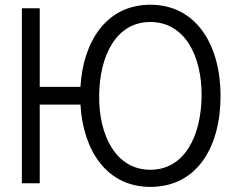

<svg xmlns="http://www.w3.org/2000/svg" viewBox="-20 -754 958 790"><path d="M70 0H143.5V-323.5H311C322 -135.5 418.5 15 598.5 15C790.5 15 887.5 -148.5 887.5 -360C887.5 -564.5 790.5 -734.5 598.5 -734.5C418.5 -734.5 322 -584.5 311 -396.5H143.5V-720H70ZM598.5 -55.5C458 -55.5 386.5 -194.5 388 -360C389.5 -525.5 458 -663.5 598.5 -663.5C739.5 -663.5 810.5 -525.5 809.5 -360C808 -194.5 739.5 -55.5 598.5 -55.5Z"/></svg>

Font: Hauora
Style: Regular
Weight: 400
Designer: Mikhail Sharanda
Foundry: WCYS & Co.
Version: Version 1.010